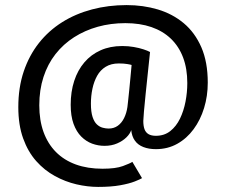

<svg xmlns="http://www.w3.org/2000/svg" viewBox="-20 -726 890 755"><path d="M366 9Q324.5 9 280.5 -1.2Q236.5 -11.5 195.8 -33.8Q155 -56 122.5 -92.5Q90 -129 71 -181.8Q52 -234.5 52 -305Q52 -381.5 73.2 -444.8Q94.5 -508 133 -556.8Q171.5 -605.5 224.5 -638.8Q277.5 -672 341.8 -689Q406 -706 478 -706Q543 -706 600.8 -688.8Q658.5 -671.5 702.5 -634.8Q746.5 -598 771.8 -540Q797 -482 797 -401Q797 -348.5 782.5 -301.2Q768 -254 741.2 -217.8Q714.5 -181.5 677 -160.5Q639.5 -139.5 593 -139.5Q565 -139.5 543.8 -147.8Q522.5 -156 510.5 -172.8Q498.5 -189.5 496 -214.5Q491.5 -200 477 -185.8Q462.5 -171.5 440.5 -162Q418.5 -152.5 391 -152.5Q366 -152.5 342.2 -161.2Q318.5 -170 299.5 -189Q280.5 -208 269.2 -239Q258 -270 258 -314Q258 -365.5 271.8 -407.8Q285.5 -450 311.8 -480.8Q338 -511.5 375.5 -528.2Q413 -545 460.5 -545Q485 -545 506.2 -541.2Q527.5 -537.5 544.2 -532Q561 -526.5 570 -521.5Q566 -481.5 561.2 -437.8Q556.5 -394 552.5 -354.5Q548.5 -315 546 -287Q543.5 -259 543.5 -250.5Q543.5 -231 548.2 -218Q553 -205 564 -198.5Q575 -192 593 -192Q626 -192 649.5 -210.5Q673 -229 687.8 -259.5Q702.5 -290 709.5 -326.5Q716.5 -363 716.5 -399.5Q716.5 -456 700 -499.8Q683.5 -543.5 652 -573.8Q620.5 -604 575.5 -619.5Q530.5 -635 473 -635Q415.5 -635 364.5 -620.8Q313.5 -606.5 271.2 -579.5Q229 -552.5 198.2 -513.2Q167.5 -474 151 -423.2Q134.5 -372.5 134.5 -312Q134.5 -253 151.2 -206.8Q168 -160.5 200 -128.2Q232 -96 278.2 -79.2Q324.5 -62.5 383 -62.5Q435 -62.5 463.2 -73Q491.5 -83.5 500.5 -89.5L538.5 -25.5Q531.5 -21 510 -12.5Q488.5 -4 452.8 2.5Q417 9 366 9ZM407 -220.5Q428 -220.5 443.2 -231.5Q458.5 -242.5 468 -261.8Q477.5 -281 481 -305Q481.5 -309.5 483.5 -327Q485.5 -344.5 488 -369.8Q490.5 -395 493 -421.8Q495.5 -448.5 497.5 -470.5Q493.5 -472 480.2 -474.2Q467 -476.5 447 -476.5Q417 -476.5 395.8 -463.5Q374.5 -450.5 362 -428Q349.5 -405.5 343.5 -377.2Q337.5 -349 337.5 -318.5Q337.5 -286 344 -266.2Q350.5 -246.5 361 -236.8Q371.5 -227 383.8 -223.8Q396 -220.5 407 -220.5Z"/></svg>

Font: Trispace Thin
Style: Regular
Weight: 400
Version: Version 1.210